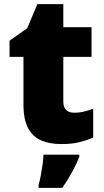

<svg xmlns="http://www.w3.org/2000/svg" viewBox="-20 -684 500 925"><path d="M337 -141Q363 -141 384.5 -146.5Q406 -152 429 -160V-21Q398 -8 363 1Q328 10 274 10Q220 10 179.5 -7Q139 -24 116 -65.5Q93 -107 93 -182V-410H26V-488L111 -548L160 -664H285V-553H421V-410H285V-195Q285 -168 298.5 -154.5Q312 -141 337 -141ZM362 72Q351 99 339 122.5Q327 146 313 170Q299 194 280 221H166V207Q172 186 177 159Q182 132 185.5 106Q189 80 189 61H362Z"/></svg>

Font: Noto Sans Khmer Black
Style: Regular
Weight: 900
Version: Version 2.003